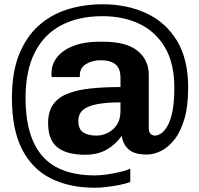

<svg xmlns="http://www.w3.org/2000/svg" viewBox="-20 -717 937 902"><path d="M427 165Q305 165 217.5 120.5Q130 76 83 -17Q36 -110 36 -257Q36 -377 69.5 -460.5Q103 -544 161.5 -596.5Q220 -649 297.5 -673Q375 -697 462 -697Q577 -697 668 -654.5Q759 -612 811.5 -525.5Q864 -439 864 -305Q864 -219 846.5 -159Q829 -99 800 -62Q771 -25 737 -8Q703 9 669 9Q611 9 584 -15.5Q557 -40 552 -79Q524 -39 482 -14.5Q440 10 378 10Q347 10 316 4Q285 -2 260 -17.5Q235 -33 220.5 -62Q206 -91 206 -139Q206 -193 230 -226.5Q254 -260 299 -277.5Q344 -295 406.5 -301.5Q469 -308 546 -308V-351Q546 -396 522 -415Q498 -434 453 -434Q415 -434 385 -416.5Q355 -399 355 -363V-355H223Q222 -358 222 -363.5Q222 -369 222 -373Q222 -417 250 -450.5Q278 -484 328 -502.5Q378 -521 444 -521H465Q573 -521 626 -478.5Q679 -436 679 -364V-115Q679 -96 687.5 -88Q696 -80 707 -80Q722 -80 737.5 -90.5Q753 -101 767.5 -126.5Q782 -152 790.5 -196Q799 -240 799 -306Q799 -418 756 -492.5Q713 -567 637 -604Q561 -641 461 -641Q349 -641 268 -598.5Q187 -556 143.5 -470.5Q100 -385 100 -256Q100 -75 179 16Q258 107 427 107Q450 107 482 102.5Q514 98 544 91Q574 84 592 75V138Q571 146 540.5 152Q510 158 479.5 161.5Q449 165 427 165ZM433 -80Q461 -80 487 -93Q513 -106 529.5 -131.5Q546 -157 546 -195V-236Q482 -236 438 -228Q394 -220 371 -201.5Q348 -183 348 -148Q348 -111 370.5 -95.5Q393 -80 433 -80Z"/></svg>

Font: Chivo SemiBold
Style: Regular
Weight: 600
Designer: Hector Gatti
Foundry: Omnibus-Type
Version: Version 2.002